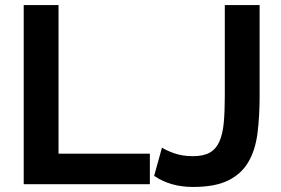

<svg xmlns="http://www.w3.org/2000/svg" viewBox="-20 -730 1115 761"><path d="M622 -145Q636 -135 669 -123Q702 -111 745 -111Q787 -111 812 -125.5Q837 -140 850 -170Q863 -200 867 -244.5Q871 -289 871 -349V-710H1009V-349Q1009 -268 1000.5 -201.5Q992 -135 964.5 -88Q937 -41 885 -15Q833 11 745 11Q655 11 591 -33ZM74 0V-710H212V-121H574V0Z"/></svg>

Font: IngvarSans
Style: Bold
Weight: 700
Version: Version 3.000